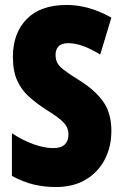

<svg xmlns="http://www.w3.org/2000/svg" viewBox="-20 -744 494 774"><path d="M429 -217Q429 -151 401.5 -99.5Q374 -48 324 -19Q274 10 205 10Q159 10 116.5 0Q74 -10 28 -35V-207Q70 -179 114 -163Q158 -147 195 -147Q227 -147 241.5 -162Q256 -177 256 -200Q256 -216 250.5 -229.5Q245 -243 226.5 -259.5Q208 -276 169 -300Q127 -327 96.5 -354.5Q66 -382 49 -420Q32 -458 32 -515Q32 -610 87.5 -667Q143 -724 249 -724Q338 -724 429 -673L384 -524Q310 -570 256 -570Q228 -570 216 -557Q204 -544 204 -524Q204 -505 210.5 -491.5Q217 -478 237 -462.5Q257 -447 297 -422Q362 -382 395.5 -335Q429 -288 429 -217Z"/></svg>

Font: Noto Sans Gurmukhi ExtraCondensed Black
Style: Regular
Weight: 900
Width: 2
Designer: Jelle Bosma - Monotype Design Team
Foundry: Monotype Imaging Inc.
Version: Version 2.004; ttfautohint (v1.8.4.7-5d5b)